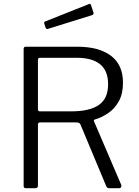

<svg xmlns="http://www.w3.org/2000/svg" viewBox="-20 -987 729 1007"><path d="M616 -17Q618 -11 615 -5.5Q612 0 606 0H551Q542 0 537 -11L402 -334Q398 -345 380 -345H191Q184 -345 181.5 -342Q179 -339 179 -334V-14Q179 0 166 0H117Q109 0 106.5 -3Q104 -6 104 -12V-730Q104 -742 115 -742H385Q499 -742 562 -694.5Q625 -647 625 -553Q625 -495 603 -455.5Q581 -416 546.5 -393Q512 -370 477 -360Q470 -359 473 -351L616 -17ZM354 -403Q450 -403 498.5 -436.5Q547 -470 547 -545Q547 -616 505 -650Q463 -684 382 -684H192Q179 -684 179 -675V-414Q179 -403 188 -403H354ZM457 -961 470 -922Q474 -911 461 -907L233 -836Q228 -834 224.5 -835.5Q221 -837 219 -842L213 -861Q209 -871 216 -874L447 -966Q454 -969 457 -961Z"/></svg>

Font: Libre Franklin Thin Light
Style: Regular
Weight: 300
Version: Version 3.000